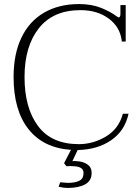

<svg xmlns="http://www.w3.org/2000/svg" viewBox="-20 -730 684 947"><path d="M363 10 337 65 347 64 358 65Q389 66 410.5 80.5Q432 95 432 123Q432 162 399.5 179.5Q367 197 313 197Q295 197 269 191L277 169Q284 170 295.5 170.5Q307 171 313 172Q351 172 371.5 161.5Q392 151 392 123Q392 92 345 90L325 89L308 90L296 75L330 9Q194 0 120.5 -93Q47 -186 47 -350Q47 -464 86 -545Q125 -626 198 -668Q271 -710 370 -710Q432 -710 479 -691Q526 -672 556 -649Q564 -644 565 -644Q574 -644 574 -662V-705H600V-525H581Q574 -595 517.5 -637.5Q461 -680 377 -680Q242 -680 171.5 -590.5Q101 -501 101 -350Q101 -198 167.5 -108.5Q234 -19 369 -19Q440 -19 503 -57Q566 -95 586 -169H614Q596 -85 528.5 -38.5Q461 8 363 10Z"/></svg>

Font: Taviraj ExtraLight
Style: Regular
Weight: 200
Designer: Katatrad Team
Foundry: CadsonDemak
Version: Version 1.030